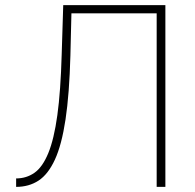

<svg xmlns="http://www.w3.org/2000/svg" viewBox="-20 -730 762 750"><path d="M592 0V-678H259L255 -513Q251 -363 236 -263.5Q221 -164 194.5 -106.5Q168 -49 130.5 -24.5Q93 0 43 0V-33Q83 -33 114.5 -55Q146 -77 168.5 -131.5Q191 -186 204 -280Q217 -374 221 -518L227 -710H626V0Z"/></svg>

Font: Raleway ExtraLight
Style: Regular
Weight: 200
Designer: Matt McInerney, Pablo Impallari, Rodrigo Fuenzalida
Foundry: Matt McInerney, Pablo Impallari, Rodrigo Fuenzalida
Version: Version 4.026